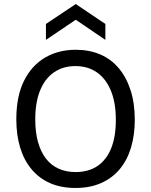

<svg xmlns="http://www.w3.org/2000/svg" viewBox="-20 -920 750 953"><path d="M355 13Q283 13 228.5 -11Q174 -35 136.5 -80Q99 -125 80 -187.5Q61 -250 61 -328Q61 -442 99 -518.5Q137 -595 203.5 -634Q270 -673 356 -673Q423 -673 477 -650Q531 -627 569 -582Q607 -537 628 -472.5Q649 -408 649 -326Q649 -249 630 -186.5Q611 -124 573.5 -79.5Q536 -35 481 -11Q426 13 355 13ZM355 -66Q420 -66 464.5 -96.5Q509 -127 532 -184.5Q555 -242 555 -325Q555 -409 531 -468.5Q507 -528 462 -560Q417 -592 354 -592Q293 -592 248 -561Q203 -530 179 -471Q155 -412 155 -327Q155 -264 168.5 -215.5Q182 -167 207.5 -133.5Q233 -100 270.5 -83Q308 -66 355 -66ZM208 -722V-801L356 -900L503 -801V-722L356 -822Z"/></svg>

Font: Bricolage Grotesque 18pt
Style: Regular
Weight: 400
Version: Version 1.001;gftools[0.9.33.dev8+g029e19f]